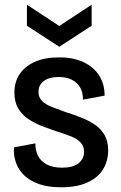

<svg xmlns="http://www.w3.org/2000/svg" viewBox="-20 -780 512 813"><path d="M239 13Q184 13 145.5 -0.5Q107 -14 82.5 -37.5Q58 -61 47.5 -91.5Q37 -122 39 -156L130 -173Q129 -143 141 -120Q153 -97 178.5 -83.5Q204 -70 243 -70Q290 -70 313 -89Q336 -108 336 -137Q336 -161 321.5 -176.5Q307 -192 281 -202.5Q255 -213 219 -224Q187 -235 156 -247Q125 -259 98.5 -277Q72 -295 56.5 -322Q41 -349 41 -388Q41 -433 63 -466Q85 -499 127 -518Q169 -537 230 -537Q292 -537 334.5 -516.5Q377 -496 400 -460Q423 -424 423 -375L331 -358Q332 -387 320 -408.5Q308 -430 285 -442Q262 -454 229 -454Q188 -454 165.5 -437Q143 -420 143 -391Q143 -368 157.5 -353Q172 -338 198.5 -327.5Q225 -317 259 -305Q295 -294 327 -281Q359 -268 384 -250.5Q409 -233 423.5 -207Q438 -181 438 -143Q438 -98 416 -62.5Q394 -27 349.5 -7Q305 13 239 13ZM94 -760 231 -670 368 -760V-671L231 -582L94 -671Z"/></svg>

Font: Bricolage Grotesque SemiCondensed Medium
Style: Regular
Weight: 500
Width: 4
Designer: Mathieu Triay
Foundry: Atelier Triay
Version: Version 1.001;gftools[0.9.33.dev8+g029e19f]